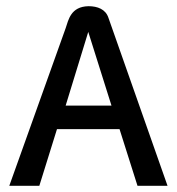

<svg xmlns="http://www.w3.org/2000/svg" viewBox="-20 -600 573 620"><path d="M10 0H107L164 -183H366L424 0H521L330 -543C321 -570 295 -580 266 -580C208 -579 201 -535 192 -509ZM192 -259 265 -497 340 -259Z"/></svg>

Font: Charger Pro
Style: ExBdNar
Weight: 400
Designer: Jasper
Foundry: Cannot Into Space Fonts
Version: Version 1.09